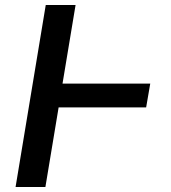

<svg xmlns="http://www.w3.org/2000/svg" viewBox="-20 -748 685 768"><path d="M581 -413.7H230.1L282.3 -728H163L42.3 0H161.6L214.5 -318.5H564.6Z"/></svg>

Font: Margiela Sans Medium
Style: Italic
Weight: 500
Italic angle: -9.39999°
Designer: Stefan Endress, Andreas Faust
Version: Version 1.100;FEAKit 1.0